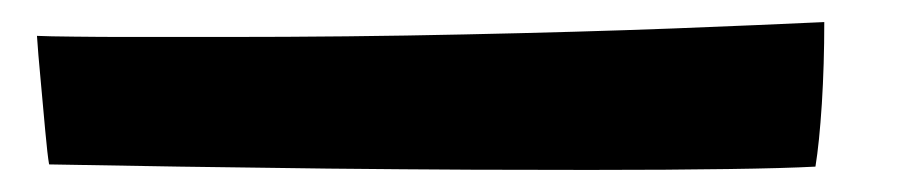

<svg xmlns="http://www.w3.org/2000/svg" viewBox="-20 -44 814 174"><path d="M183 -10.5Q296.5 -10.5 401 -12.8Q505.5 -15 589.8 -18.2Q674 -21.5 727 -24Q727 14.5 724.8 50Q722.5 85.5 719 107Q691 108.5 639.8 109.2Q588.5 110 514 110Q470 110 408.2 109.8Q346.5 109.5 277.5 108.8Q208.5 108 142.5 107Q76.5 106 24.5 105Q23 96.5 21 74.5Q19 52.5 16.8 28.2Q14.5 4 13.5 -11.5Q24 -11 47 -10.8Q70 -10.5 97 -10.5Q124 -10.5 147.5 -10.5Q171 -10.5 183 -10.5Z"/></svg>

Font: Grandstander SemiBold
Style: Regular
Weight: 600
Designer: Tyler Finck
Foundry: Etcetera Type Co
Version: Version 1.200; ttfautohint (v1.8.3)